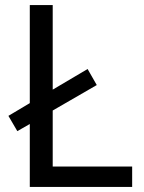

<svg xmlns="http://www.w3.org/2000/svg" viewBox="-20 -734 564 754"><path d="M97 0V-247L48 -219L13 -279L97 -329V-714H187V-382L324 -463L360 -400L187 -300V-80H499V0Z"/></svg>

Font: Noto Sans Armenian
Style: Regular
Weight: 400
Designer: Monotype Design Team
Foundry: Monotype Imaging Inc.
Version: Version 2.007